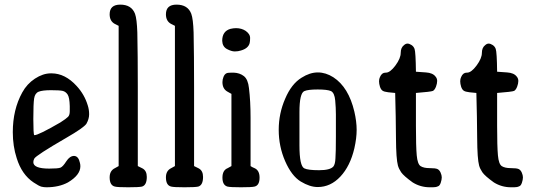

<svg xmlns="http://www.w3.org/2000/svg" viewBox="-20 -793 2283 813"><path d="M121.1 -106.4Q121.1 -79.1 188.5 -79.1Q225.6 -79.1 235.8 -83Q246.1 -86.9 260.7 -109.9Q275.4 -132.8 293.9 -132.8Q312.5 -131.8 318.4 -103.5Q320.3 -96.7 320.3 -88.9Q320.3 -51.8 267.6 -20.5Q229.5 0 176.8 0Q166 0 155.8 -2.4Q145.5 -4.9 122.1 -20.5Q72.3 -53.7 50.8 -123Q34.2 -173.8 34.2 -233.4Q34.2 -329.1 74.2 -401.4Q93.8 -437.5 127.9 -460Q162.1 -482.4 195.3 -482.4H198.2Q255.9 -482.4 304.7 -428.7Q337.9 -392.6 351.6 -346.7Q357.4 -329.1 357.4 -309.1Q357.4 -289.1 345.7 -268.6Q333 -251 261.7 -210Q131.8 -134.8 125 -121.1Q121.1 -113.3 121.1 -106.4ZM245.1 -408.2Q232.4 -411.1 196.3 -411.1Q160.2 -411.1 144 -404.8Q127.9 -398.4 124.5 -376Q121.1 -353.5 121.1 -289.1Q121.1 -224.6 125 -220.7H126Q142.6 -220.7 235.4 -274.4Q259.8 -290 267.6 -297.9Q275.4 -304.7 275.4 -322.3V-343.8Q274.4 -380.9 266.1 -393.1Q257.8 -405.3 245.1 -408.2Z M466.8 -2.9Q444.3 -7.8 444.3 -42Q444.3 -70.3 466.8 -81.1Q472.7 -84 482.4 -89.8V-683.6Q477.5 -686.5 466.8 -691.4Q444.3 -703.1 444.3 -732.4Q444.3 -773.4 489.3 -773.4Q537.1 -773.4 551.8 -734.4Q559.6 -712.9 561.5 -655.3Q563.5 -559.6 563.5 -424.8V-89.8Q569.3 -86.9 583 -80.1Q601.6 -70.3 601.6 -43.9Q601.6 -8.8 581.1 -2.9Q568.4 0 522.9 0Q477.5 0 466.8 -2.9Z M705.1 -2.9Q682.6 -7.8 682.6 -42Q682.6 -70.3 705.1 -81.1Q710.9 -84 720.7 -89.8V-683.6Q715.8 -686.5 705.1 -691.4Q682.6 -703.1 682.6 -732.4Q682.6 -773.4 727.5 -773.4Q775.4 -773.4 790 -734.4Q797.9 -712.9 799.8 -655.3Q801.8 -559.6 801.8 -424.8V-89.8Q807.6 -86.9 821.3 -80.1Q839.8 -70.3 839.8 -43.9Q839.8 -8.8 819.3 -2.9Q806.6 0 761.2 0Q715.8 0 705.1 -2.9Z M943.4 -2.9Q921.9 -8.8 921.9 -41Q921.9 -72.3 944.3 -81.1Q949.2 -84 960 -89.8V-395.5Q954.1 -398.4 944.3 -404.3Q921.9 -416 921.9 -445.3Q921.9 -456.1 926.3 -467.3Q930.7 -478.5 938.5 -482.4Q943.4 -485.4 960 -485.4Q963.9 -485.4 969.7 -485.4Q995.1 -484.4 1012.7 -470.7Q1030.3 -457 1034.2 -419.9Q1041 -365.2 1041 -293.9Q1041 -285.2 1041 -276.4V-89.8Q1045.9 -85.9 1059.6 -80.1Q1079.1 -70.3 1079.1 -41Q1079.1 -7.8 1057.6 -2.9Q1045.9 0 1000.5 0Q955.1 0 943.4 -2.9ZM1000 -579.1Q988.3 -575.2 974.1 -575.2Q960 -575.2 940.9 -585.4Q921.9 -595.7 920.9 -620.1Q920.9 -661.1 956.1 -670.9Q968.8 -673.8 979.5 -673.8Q1002.9 -673.8 1020.5 -662.1Q1039.1 -648.4 1039.1 -633.3Q1039.1 -618.2 1037.1 -610.4Q1031.2 -587.9 1000 -579.1Z M1325.2 -1Q1292 -1 1253.4 -24.4Q1214.8 -47.9 1187.5 -110.4Q1160.2 -172.9 1160.2 -243.2Q1160.2 -312.5 1187.5 -375Q1213.9 -437.5 1256.8 -463.9Q1292 -486.3 1325.7 -486.3Q1359.4 -486.3 1391.6 -465.8Q1456.1 -423.8 1480.5 -320.3Q1490.2 -278.3 1490.2 -243.2Q1490.2 -208 1480.5 -165Q1462.9 -89.8 1421.4 -45.4Q1379.9 -1 1325.2 -1ZM1248 -177.7Q1248 -89.8 1268.6 -80.1Q1284.2 -72.3 1331.1 -72.3Q1377.9 -72.3 1391.6 -87.9Q1399.4 -97.7 1400.4 -123Q1402.3 -148.4 1402.3 -214.8Q1402.3 -214.8 1402.3 -308.6Q1402.3 -335.9 1399.4 -367.7Q1396.5 -399.4 1381.8 -407.2Q1366.2 -414.1 1325.2 -414.1Q1284.2 -414.1 1268.6 -407.2Q1248 -398.4 1248 -318.4Q1248 -314.5 1248 -310.5Z M1799.8 0Q1760.7 0 1727.5 -20.5Q1689.5 -47.9 1678.7 -63.5Q1668.9 -78.1 1665 -91.8Q1657.2 -120.1 1656.7 -208.5Q1656.2 -296.9 1653.3 -399.4L1624 -402.3Q1606.4 -404.3 1599.6 -409.2Q1592.8 -414.1 1588.9 -425.8Q1585 -438.5 1585 -448.7Q1585 -459 1588.9 -466.8Q1596.7 -485.4 1612.3 -485.4Q1613.3 -485.4 1614.3 -485.4Q1631.8 -485.4 1654.3 -515.6Q1676.8 -545.9 1676.8 -569.3Q1676.8 -591.8 1691.4 -602.5Q1698.2 -608.4 1705.6 -608.4Q1712.9 -608.4 1722.2 -602.5Q1731.4 -596.7 1735.4 -585.9Q1740.2 -572.3 1741.2 -489.3Q1754.9 -488.3 1783.7 -486.3Q1812.5 -484.4 1824.2 -468.8Q1831.1 -460.9 1831.1 -450.2Q1831.1 -439.5 1826.2 -426.3Q1821.3 -413.1 1813.5 -408.2Q1804.7 -404.3 1741.2 -399.4V-259.8Q1741.2 -172.9 1744.6 -135.3Q1748 -97.7 1761.2 -89.4Q1774.4 -81.1 1799.3 -81.1Q1824.2 -81.1 1832.5 -77.1Q1840.8 -73.2 1845.7 -62Q1850.6 -50.8 1850.6 -42Q1850.6 -32.2 1846.2 -19Q1841.8 -5.9 1834 -3.9Q1826.2 0 1813.5 0Z M2143.6 0Q2104.5 0 2071.3 -20.5Q2033.2 -47.9 2022.5 -63.5Q2012.7 -78.1 2008.8 -91.8Q2001 -120.1 2000.5 -208.5Q2000 -296.9 1997.1 -399.4L1967.8 -402.3Q1950.2 -404.3 1943.4 -409.2Q1936.5 -414.1 1932.6 -425.8Q1928.7 -438.5 1928.7 -448.7Q1928.7 -459 1932.6 -466.8Q1940.4 -485.4 1956.1 -485.4Q1957 -485.4 1958 -485.4Q1975.6 -485.4 1998 -515.6Q2020.5 -545.9 2020.5 -569.3Q2020.5 -591.8 2035.2 -602.5Q2042 -608.4 2049.3 -608.4Q2056.6 -608.4 2065.9 -602.5Q2075.2 -596.7 2079.1 -585.9Q2084 -572.3 2085 -489.3Q2098.6 -488.3 2127.4 -486.3Q2156.2 -484.4 2168 -468.8Q2174.8 -460.9 2174.8 -450.2Q2174.8 -439.5 2169.9 -426.3Q2165 -413.1 2157.2 -408.2Q2148.4 -404.3 2085 -399.4V-259.8Q2085 -172.9 2088.4 -135.3Q2091.8 -97.7 2105 -89.4Q2118.2 -81.1 2143.1 -81.1Q2168 -81.1 2176.3 -77.1Q2184.6 -73.2 2189.5 -62Q2194.3 -50.8 2194.3 -42Q2194.3 -32.2 2189.9 -19Q2185.5 -5.9 2177.7 -3.9Q2169.9 0 2157.2 0Z"/></svg>

Font: Semi-Sweet
Style: Book
Weight: 400
Designer: Walter E Stewart
Version: 0.5